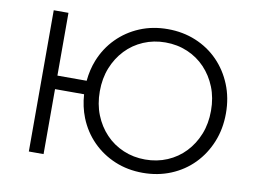

<svg xmlns="http://www.w3.org/2000/svg" viewBox="-77 -819 1245 937"><g transform="rotate(10 546.0 -350.0)"><path d="M683 -60Q742 -60 792.5 -81.5Q843 -103 880 -142Q917 -181 938 -233.5Q959 -286 959 -350Q959 -414 938 -466.5Q917 -519 880 -558Q843 -597 792.5 -618.5Q742 -640 683 -640Q625 -640 574.5 -618.5Q524 -597 487 -558Q450 -519 429 -466.5Q408 -414 408 -350Q408 -286 429 -233.5Q450 -181 487 -142Q524 -103 574.5 -81.5Q625 -60 683 -60ZM360 -208Q339 -261 335 -322H191V0H118V-700H191V-389H336Q341 -444 360 -492Q386 -557 433.5 -605Q481 -653 544.5 -679.5Q608 -706 683 -706Q758 -706 822 -679.5Q886 -653 933 -605Q980 -557 1006.5 -492Q1033 -427 1033 -350Q1033 -273 1006.5 -208Q980 -143 933 -95Q886 -47 822 -20.5Q758 6 683 6Q608 6 544.5 -20.5Q481 -47 433.5 -95Q386 -143 360 -208Z"/></g></svg>

Font: Modern
Style: Small
Weight: 400
Designer: Julieta Ulanovsky
Foundry: Julieta Ulanovsky
Version: Version 8.000